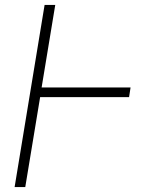

<svg xmlns="http://www.w3.org/2000/svg" viewBox="-20 -755 640 775"><path d="M39 0 160 -735H203L148 -402H507L501 -363H142L82 0Z"/></svg>

Font: Iosevka Aile XLt Obl
Style: Regular
Weight: 200
Italic angle: -9°
Designer: Belleve Invis
Foundry: Belleve Invis
Version: Version 31.1.0; ttfautohint (v1.8.4)